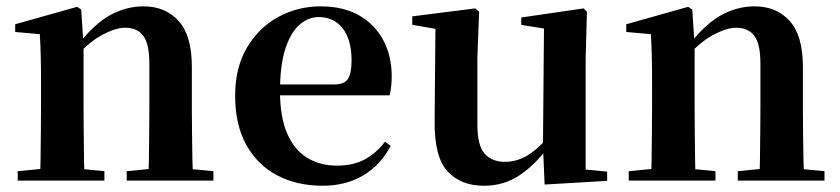

<svg xmlns="http://www.w3.org/2000/svg" viewBox="-20 -572 2660 608"><path d="M36 0V-29.9L141.6 -40.2H204.7L310.6 -29.9V0ZM106.2 0Q107.9 -25.5 108.4 -67.4Q108.9 -109.4 109.4 -154.8Q109.9 -200.3 109.9 -234.8V-310.2Q109.9 -360 109 -393.7Q108.2 -427.5 106.2 -463.8L28.1 -470.7V-495.2L224.2 -550.4L237.2 -541.7L244.6 -428V-425.6V-234.8Q244.6 -200.3 245.1 -154.8Q245.6 -109.4 246.1 -67.4Q246.6 -25.5 247.6 0ZM381.3 0V-29.9L485.2 -40.2H547.8L655.9 -29.9V0ZM450 0Q451 -25.5 451.5 -66.9Q452 -108.4 452.5 -153.8Q453 -199.3 453 -234.8V-369.8Q453 -433.2 433.6 -458.7Q414.2 -484.2 376.2 -484.2Q345.6 -484.2 301.8 -460.5Q258.1 -436.8 212.5 -383.3L207.6 -425.7H222.9Q279.1 -497.3 329.7 -524.6Q380.3 -551.9 434.5 -551.9Q503.6 -551.9 545.5 -505.8Q587.5 -459.6 587.5 -360.5V-234.8Q587.5 -199.3 588 -153.8Q588.5 -108.4 589.3 -66.9Q590.2 -25.5 591.2 0Z M1001.2 16.2Q920.8 16.2 858.2 -16.5Q795.6 -49.1 760.1 -113Q724.6 -176.9 724.6 -268.8Q724.6 -358.8 762.6 -422.2Q800.5 -485.7 862.2 -518.8Q923.9 -551.9 994.4 -551.9Q1068.1 -551.9 1118.5 -522.5Q1168.8 -493.1 1194.6 -443.2Q1220.4 -393.3 1220.4 -330.9Q1220.4 -296.1 1213.7 -270.2H783.1V-304.6H1038.4Q1070.5 -304.6 1081.9 -322.2Q1093.3 -339.8 1093.3 -380.4Q1093.3 -446.3 1065.2 -482.2Q1037.1 -518 989.1 -518Q955.7 -518 927.6 -492.9Q899.6 -467.8 883.1 -416Q866.7 -364.1 866.7 -282.7Q866.7 -200.5 889.9 -148.2Q913 -95.8 953.8 -71.7Q994.5 -47.5 1046.4 -47.5Q1099.4 -47.5 1135.9 -67.7Q1172.3 -87.9 1199.2 -123.2L1217.1 -109.9Q1185.6 -49.8 1130.7 -16.8Q1075.7 16.2 1001.2 16.2Z M1512.7 16.2Q1439.1 16.2 1397.2 -29.3Q1355.3 -74.7 1356.3 -187.9L1359 -497.7L1389 -475.4L1285.4 -493.5V-520.2L1485 -545.4L1497.2 -534.8L1491.7 -388.7V-177.8Q1491.7 -111 1514.7 -85.3Q1537.7 -59.5 1578.8 -59.5Q1621.7 -59.5 1659.5 -85.8Q1697.3 -112.1 1726.6 -153.8L1760.2 -103H1713Q1675.4 -51 1625.8 -17.4Q1576.2 16.2 1512.7 16.2ZM1704.6 12.4 1699.4 -109.4V-111.9L1702.6 -481.6L1630.7 -493.2V-516.6L1827.9 -545.4L1838.6 -534.8L1834.6 -388.7V-35L1902.6 -28.5V0.7Z M1971 0V-29.9L2076.6 -40.2H2139.7L2245.6 -29.9V0ZM2041.2 0Q2042.9 -25.5 2043.4 -67.4Q2043.9 -109.4 2044.4 -154.8Q2044.9 -200.3 2044.9 -234.8V-310.2Q2044.9 -360 2044 -393.7Q2043.2 -427.5 2041.2 -463.8L1963.1 -470.7V-495.2L2159.2 -550.4L2172.2 -541.7L2179.6 -428V-425.6V-234.8Q2179.6 -200.3 2180.1 -154.8Q2180.6 -109.4 2181.1 -67.4Q2181.6 -25.5 2182.6 0ZM2316.3 0V-29.9L2420.2 -40.2H2482.8L2590.9 -29.9V0ZM2385 0Q2386 -25.5 2386.5 -66.9Q2387 -108.4 2387.5 -153.8Q2388 -199.3 2388 -234.8V-369.8Q2388 -433.2 2368.6 -458.7Q2349.2 -484.2 2311.2 -484.2Q2280.6 -484.2 2236.8 -460.5Q2193.1 -436.8 2147.5 -383.3L2142.6 -425.7H2157.9Q2214.1 -497.3 2264.7 -524.6Q2315.3 -551.9 2369.5 -551.9Q2438.6 -551.9 2480.5 -505.8Q2522.5 -459.6 2522.5 -360.5V-234.8Q2522.5 -199.3 2523 -153.8Q2523.5 -108.4 2524.3 -66.9Q2525.2 -25.5 2526.2 0Z"/></svg>

Font: Noto Serif HK
Style: Regular
Weight: 200
Designer: Ryoko NISHIZUKA 西塚涼子 (kana & ideographs); Frank Grießhammer (Latin, Greek & Cyrillic); Wenlong ZHANG 张文龙 (bopomofo); San
Foundry: Adobe
Version: Version 2.001;hotconv 1.1.0;makeotfexe 2.6.0